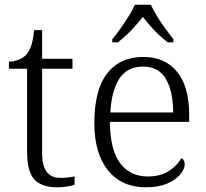

<svg xmlns="http://www.w3.org/2000/svg" viewBox="-20 -786 876 816"><path d="M223 10Q155 10 125 -24.5Q95 -59 95 -143V-494H18V-524Q37 -524 56.5 -531Q76 -538 89 -551Q103 -565 112 -590Q121 -615 125 -658H159V-536H288V-494H159V-137Q159 -81 178.5 -55.5Q198 -30 236 -30Q253 -30 267 -31.5Q281 -33 297 -36V-1Q283 4 262.5 7Q242 10 223 10Z M599 10Q498 10 439.5 -61.5Q381 -133 381 -263Q381 -404 435.5 -474Q490 -544 590 -544Q681 -544 732.5 -481Q784 -418 784 -299V-268H447Q448 -149 490.5 -92.5Q533 -36 608 -36Q662 -36 697.5 -59Q733 -82 751 -114Q757 -111 761 -104Q765 -97 765 -87Q765 -69 747 -46Q729 -23 692 -6.5Q655 10 599 10ZM716 -308Q716 -396 685.5 -449.5Q655 -503 588 -503Q520 -503 487 -451.5Q454 -400 449 -308ZM457 -619Q473 -638 491.5 -664Q510 -690 527 -717Q544 -744 553 -766H621Q631 -744 647.5 -717Q664 -690 683 -664Q702 -638 717 -619V-606H693Q671 -623 652.5 -640.5Q634 -658 618 -676.5Q602 -695 587 -714Q572 -695 555.5 -676.5Q539 -658 521 -640.5Q503 -623 481 -606H457Z"/></svg>

Font: Noto Serif Khmer Light
Style: Regular
Weight: 300
Version: Version 2.003